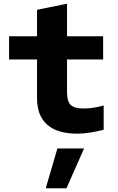

<svg xmlns="http://www.w3.org/2000/svg" viewBox="-20 -712 640 1037"><path d="M398 10Q290 10 235 -38.5Q180 -87 180 -182V-391H29V-516H180V-659L342 -692V-516H537V-391H342V-214Q342 -165 361.5 -145.5Q381 -126 430 -126Q452 -126 477 -129Q502 -132 540 -142V-11Q510 -3 470.5 3.5Q431 10 398 10ZM227 305 290 90H434L339 305Z"/></svg>

Font: Red Hat Mono
Style: Regular
Weight: 300
Monospace: yes
Designer: Pentagram, MCKL
Foundry: Pentagram, MCKL
Version: Version 1.023